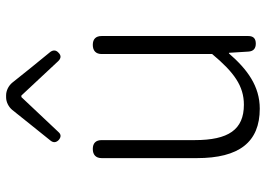

<svg xmlns="http://www.w3.org/2000/svg" viewBox="-141 -717 871 629"><g transform="rotate(-90 294.5 -402.5)"><path d="M432 -338V-143C372 -71 327 -39 266 -39C184 -39 150 -90 150 -200V-505C150 -524 140 -534 121 -534C102 -534 91 -524 91 -505V-193C91 -55 143 13 253 13C327 13 382 -28 434 -88H436L440 -24C441 -8 450 0 466 0C483 0 491 -8 491 -25V-267V-505C491 -524 481 -534 462 -534C443 -534 432 -524 432 -505ZM201 -738 148 -672C141 -663 142 -654 150 -646C159 -638 168 -637 176 -646L291 -768H296L409 -647C418 -638 427 -637 436 -646C445 -654 446 -663 439 -673L386 -738L338 -798C328 -810 312 -818 297 -818H290C275 -818 259 -810 249 -798Z"/></g></svg>

Font: GenSenRounded2 TW L
Style: Regular
Weight: 300
Version: Version 2.100;PS 2.1;hotconv 16.6.51;makeotf.lib2.5.65220 DE